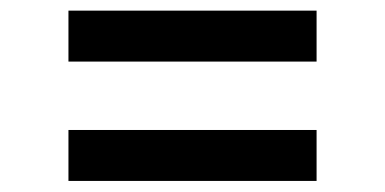

<svg xmlns="http://www.w3.org/2000/svg" viewBox="-20 -462 706 352"><path d="M105.5 -349.1H560.4V-442.5H105.5ZM105.5 -130.3H560.4V-223.7H105.5Z"/></svg>

Font: Magic Ui Pro Medium
Style: Regular
Weight: 500
Designer: Stefan Endress, Andreas Faust
Version: Version 1.000;FEAKit 1.0